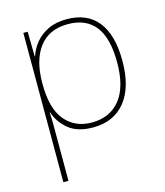

<svg xmlns="http://www.w3.org/2000/svg" viewBox="-114 -625 811 944"><g transform="rotate(-15 291.5 -153.0)"><path d="M313 -538Q418 -538 472 -469.5Q526 -401 526 -269Q526 -136 467.5 -63Q409 10 303 10Q224 10 179 -27Q134 -64 117 -116H115Q117 -82 117 -49.5Q117 -17 117 15V232H91V-528H113L115 -402H117Q128 -437 153 -468Q178 -499 218 -518.5Q258 -538 313 -538ZM313 -513Q217 -513 167 -447.5Q117 -382 117 -265V-262Q117 -135 167.5 -75Q218 -15 303 -15Q395 -15 447 -79Q499 -143 499 -269Q499 -393 452 -453Q405 -513 313 -513Z"/></g></svg>

Font: Noto Sans Sinhala UI Thin
Style: Regular
Weight: 100
Designer: Jelle Bosma - Monotype Design Team
Foundry: Monotype Imaging Inc.
Version: Version 2.006; ttfautohint (v1.8.4.7-5d5b)